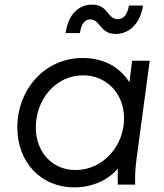

<svg xmlns="http://www.w3.org/2000/svg" viewBox="-20 -799 709 831"><path d="M302 12C376 12 445 -17 490 -69C489 -44 489 -23 490 0H565C564 -37 565 -69 572 -119L628 -536H552L540 -443C499 -508 430 -548 337 -548C175 -548 55 -413 55 -247C55 -97 157 12 302 12ZM135 -247C135 -369 221 -473 340 -473C442 -473 517 -393 517 -286C517 -167 425 -63 307 -63C206 -63 135 -141 135 -247ZM264 -656H326C332 -700 350 -715 370 -715C415 -715 412 -652 481 -652C541 -652 588 -700 599 -775H538C532 -737 515 -716 490 -716C444 -716 449 -779 379 -779C320 -779 275 -736 264 -656Z"/></svg>

Font: Mluvka
Style: Italic
Weight: 400
Italic angle: -8°
Designer: Modified by Jiří Krblich, Original typeface by Gumpita Rahayu
Foundry: Gumpita Rahayu & Jiří Krblich
Version: Version 2.000;Glyphs 3.1.1 (3134)